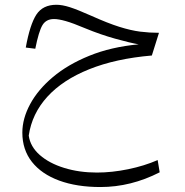

<svg xmlns="http://www.w3.org/2000/svg" viewBox="-20 -420 761 789"><path d="M85.9 -224.6Q103 -319.3 129.4 -359.9Q155.8 -400.4 211.9 -400.4Q235.8 -400.4 267.1 -390.4Q298.3 -380.4 355.5 -355Q422.9 -324.7 470.2 -309.8Q517.6 -294.9 555.9 -290Q594.2 -285.2 633.3 -285.2L604 -191.9Q455.6 -179.2 346.7 -135.5Q237.8 -91.8 174.6 -22.5Q111.3 46.9 98.1 137.2Q104.5 182.6 143.3 216.8Q182.1 251 243.7 270Q305.2 289.1 378.4 289.1Q439.9 289.1 506.6 275.4Q573.2 261.7 627.9 237.8L636.2 288.1Q518.1 348.6 392.6 348.6Q295.4 348.6 223.1 322Q150.9 295.4 111.3 245.4Q71.8 195.3 71.8 125Q71.8 67.4 103.8 8.1Q135.7 -51.3 197 -103Q258.3 -154.8 347.2 -190.9Q436 -227.1 549.8 -237.8Q513.7 -244.1 452.6 -261.2Q391.6 -278.3 331.5 -303.2Q279.3 -325.2 249.8 -333.5Q220.2 -341.8 202.1 -341.8Q169.4 -341.8 154.3 -316.4Q139.2 -291 125 -219.7Z"/></svg>

Font: Pinar-DS2-FD Light
Style: Regular
Weight: 300
Designer: Amin Abedi
Version: Version 2.000